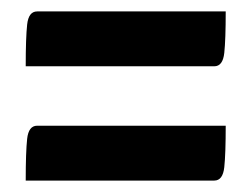

<svg xmlns="http://www.w3.org/2000/svg" viewBox="-20 -450 440 336"><path d="M25 -334Q25 -384 27.5 -407Q30 -430 45 -430H375Q375 -381 372.5 -357.5Q370 -334 355 -334ZM25 -134Q25 -184 27.5 -207Q30 -230 45 -230H375Q375 -181 372.5 -157.5Q370 -134 355 -134Z"/></svg>

Font: Yanone Kaffeesatz ExtraLight
Style: Regular
Weight: 200
Designer: Yanone (Cyrillic: Daniel Pouzeot, Huerta Tipografica, and Cyreal)
Foundry: Yanone
Version: Version 2.003